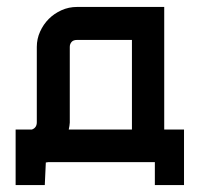

<svg xmlns="http://www.w3.org/2000/svg" viewBox="-20 -468 579 553"><path d="M72 -95Q86 -100 86 -116V-333Q86 -356 95.5 -377Q105 -398 120.5 -413.5Q136 -429 157 -438.5Q178 -448 202 -448H453V-95H510V65H426V-1H119Q118 -1 115.5 -0.5Q113 0 112 0Q111 15 110.5 32Q110 49 109 65H25V-95ZM181 -115Q181 -111 180 -105.5Q179 -100 178 -95H360V-353H202Q191 -353 186 -347Q181 -341 181 -333Z"/></svg>

Font: Fundamental  Brigade
Style: Regular
Weight: 400
Designer: Peter Wiegel, original typeface by Arno Drescher 1935
Foundry: Peter Wiegel
Version: Version 0.000 2012 initial release